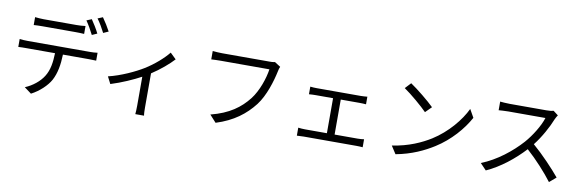

<svg xmlns="http://www.w3.org/2000/svg" viewBox="-59 -1381 6028 1988"><g transform="rotate(10 2955.0 -387.0)"><path d="M203 -731V-648C229 -650 262 -651 295 -651C352 -651 585 -651 640 -651C669 -651 704 -650 733 -648V-731C704 -727 669 -725 640 -725C585 -725 352 -725 294 -725C262 -725 232 -728 203 -731ZM785 -812 732 -790C759 -752 793 -692 813 -651L867 -675C847 -716 810 -777 785 -812ZM895 -852 842 -830C871 -792 903 -736 925 -692L979 -716C960 -753 921 -816 895 -852ZM85 -480V-397C112 -399 141 -399 171 -399H471C468 -304 457 -220 413 -151C374 -88 302 -30 224 2L298 57C383 13 459 -59 495 -125C535 -200 551 -291 554 -399H826C850 -399 882 -398 904 -397V-480C880 -476 847 -475 826 -475C773 -475 229 -475 171 -475C140 -475 112 -477 85 -480Z M1052 -258 1090 -184C1203 -219 1319 -271 1403 -316V-10C1403 21 1401 62 1399 78H1491C1487 62 1486 21 1486 -10V-366C1577 -425 1662 -498 1712 -553L1650 -613C1599 -549 1507 -467 1412 -409C1331 -359 1184 -289 1052 -258Z M2791 -665 2730 -704C2711 -699 2692 -699 2677 -699C2631 -699 2232 -699 2175 -699C2142 -699 2103 -702 2075 -705V-617C2101 -618 2135 -620 2175 -620C2232 -620 2628 -620 2686 -620C2672 -524 2626 -385 2555 -294C2471 -187 2359 -102 2165 -53L2233 22C2417 -36 2536 -129 2627 -246C2706 -349 2754 -510 2776 -615C2780 -634 2784 -651 2791 -665Z M3085 -77V7C3109 5 3135 4 3157 4H3710C3726 4 3757 5 3777 7V-77C3757 -74 3734 -72 3710 -72H3468V-440H3663C3686 -440 3712 -439 3734 -437V-517C3713 -515 3688 -513 3663 -513H3203C3187 -513 3155 -514 3134 -517V-437C3155 -439 3187 -440 3203 -440H3387V-72H3157C3134 -72 3108 -74 3085 -77Z M4157 -733 4100 -672C4174 -622 4299 -515 4349 -463L4412 -526C4356 -582 4228 -686 4157 -733ZM4071 -63 4124 19C4290 -12 4417 -73 4517 -136C4668 -231 4785 -367 4853 -492L4805 -577C4747 -454 4625 -306 4471 -209C4376 -150 4246 -89 4071 -63Z M5710 -669 5659 -708C5643 -703 5617 -700 5584 -700C5547 -700 5238 -700 5198 -700C5168 -700 5111 -704 5097 -706V-615C5108 -616 5163 -620 5198 -620C5233 -620 5552 -620 5588 -620C5563 -537 5490 -419 5422 -342C5319 -227 5171 -108 5010 -45L5074 22C5222 -45 5357 -155 5464 -270C5566 -179 5672 -62 5739 27L5809 -33C5744 -112 5622 -242 5517 -332C5588 -422 5651 -539 5685 -625C5691 -639 5704 -661 5710 -669Z"/></g></svg>

Font: GenYoGothic2 TW R
Style: Regular
Weight: 400
Version: Version 2.100;PS 2.1;hotconv 16.6.51;makeotf.lib2.5.65220 DE